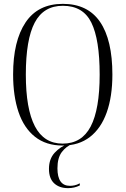

<svg xmlns="http://www.w3.org/2000/svg" viewBox="-20 -745 652 996"><path d="M305 10Q219 10 161.5 -35.5Q104 -81 76 -164Q48 -247 48 -359Q48 -532 112.5 -628.5Q177 -725 306 -725Q435 -725 499 -631.5Q563 -538 563 -358Q563 -244 533.5 -161.5Q504 -79 446.5 -34.5Q389 10 305 10ZM305 0Q404 0 450.5 -89Q497 -178 497 -358Q497 -540 454 -627.5Q411 -715 306 -715Q206 -715 160 -627.5Q114 -540 114 -358Q114 -180 161 -90Q208 0 305 0ZM333 231Q288 231 261 206Q234 181 234 131Q234 80 263 48Q292 16 336 0H358Q323 14 300.5 44Q278 74 278 128Q278 219 343 219Q354 219 366.5 216.5Q379 214 394 206V217Q366 231 333 231Z"/></svg>

Font: Noto Serif Display Condensed Light
Style: Regular
Weight: 300
Width: 3
Designer: Monotype Design Team
Foundry: Monotype Imaging Inc.
Version: Version 2.009